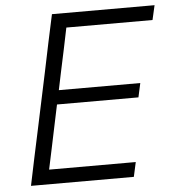

<svg xmlns="http://www.w3.org/2000/svg" viewBox="-52 -761 735 809"><g transform="rotate(-5 316.0 -356.5)"><path d="M46.5 0Q58.5 -59.5 70.5 -115Q82.5 -170.5 96.5 -236.5L146.5 -472Q160.5 -540.5 172.5 -596.8Q184.5 -653 197.5 -713H631.5L617.5 -651.5H253Q243.5 -606.5 234.5 -562Q225 -517 214 -466L198.5 -391.5H543L530 -332H185.5L167.5 -246.5Q157 -195.5 147.5 -151Q138 -106.5 128.5 -61.5H495L481.5 0Z"/></g></svg>

Font: Heraclito Light
Style: Italic
Weight: 300
Italic angle: -12°
Designer: Kostas Bartsokas (font) & Cristiano Sobral (main changes)
Foundry: Kostas Bartsokas (font) & Cristiano Sobral (main changes)
Version: Version 1.00;July 8, 2020;FontCreator 13.0.0.2655 64-bit